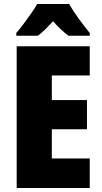

<svg xmlns="http://www.w3.org/2000/svg" viewBox="-20 -998 515 967"><path d="M432 -51H64V-765H432V-618H241V-494H418V-347H241V-200H432ZM328 -978Q347 -945 375 -906Q403 -867 432 -832V-818H325Q307 -831 288 -849Q269 -867 247 -891Q224 -866 205.5 -848Q187 -830 171 -818H62V-832Q77 -849 97.5 -876Q118 -903 137.5 -931Q157 -959 167 -978Z"/></svg>

Font: Noto Sans Tamil UI Condensed Black
Style: Regular
Weight: 900
Width: 3
Designer: Jelle Bosma - Monotype Design Team
Foundry: Monotype Imaging Inc.
Version: Version 2.004; ttfautohint (v1.8.4.7-5d5b)